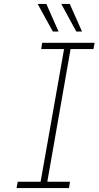

<svg xmlns="http://www.w3.org/2000/svg" viewBox="-20 -954 500 974"><path d="M248 -794 171 -934H215L277 -794ZM367 -794 291 -934H334L396 -794ZM64 0 70 -32H186L305 -705H189L194 -737H460L454 -705H338L220 -32H335L330 0Z"/></svg>

Font: Tomorrow ExtraLight
Style: Italic
Weight: 275
Italic angle: -10°
Designer: Tony de Marco, Monica Rizzolli
Foundry: Just in Type
Version: Version 2.002